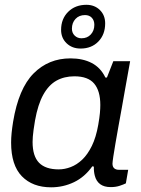

<svg xmlns="http://www.w3.org/2000/svg" viewBox="-20 -787 601 819"><path d="M198 12Q119.1 12 73.2 -35.2Q27.4 -82.4 27.4 -178.8Q27.4 -198.8 29.6 -220.7Q31.9 -242.7 35.9 -267.7Q59.4 -409.5 123.3 -473.8Q187.1 -538 280.6 -538Q333.4 -538 371.4 -518.2Q409.5 -498.3 429.5 -456.3H436.1L463.4 -526H535.1L512.9 -402.4Q507.3 -368.3 499.8 -328.4Q492.3 -288.4 485.4 -248.9Q478.4 -209.3 472.5 -175.4Q466.6 -141.5 463.2 -118.3Q459.8 -95.1 459.8 -88.8Q459.8 -75.7 467.1 -69.2Q474.4 -62.7 487.4 -62.7H526.8L516.9 -4.9Q506.9 0.1 490.2 5.6Q473.5 11.1 452.1 11.1Q424.3 11.1 407.3 -1.4Q390.4 -14 384.4 -37.6Q382.2 -45.7 381.1 -55.6Q379.9 -65.5 380.4 -76.2L373.8 -77.6Q341.3 -31.8 295.6 -9.9Q249.8 12 198 12ZM230.4 -64.5Q256 -64.5 281.8 -74.4Q307.7 -84.2 330.8 -106.1Q353.9 -128.1 371.9 -164.8Q389.8 -201.5 399.1 -254.7Q404.5 -285.7 406.2 -304.9Q407.9 -324.1 407.9 -339.4Q407.9 -399.2 381.7 -430.4Q355.5 -461.5 297.3 -461.5Q254.2 -461.5 221 -443.1Q187.8 -424.6 164.8 -383.3Q141.7 -342 129.4 -273.1Q125.4 -249.6 123.2 -233.1Q121 -216.6 120 -204.2Q119 -191.8 119 -181.4Q119 -120.9 146.6 -92.7Q174.2 -64.5 230.4 -64.5ZM323.8 -579.9Q287.5 -579.9 264.1 -602.4Q240.6 -624.9 240.6 -659.6Q240.6 -706.7 270.8 -736.6Q301 -766.5 348.6 -766.5Q383.3 -766.5 406 -744.3Q428.6 -722.1 428.6 -687.3Q428.6 -639.7 399.5 -609.8Q370.4 -579.9 323.8 -579.9ZM327.6 -623.7Q352.4 -623.7 367.4 -640.1Q382.4 -656.5 382.4 -681.2Q382.4 -699.7 371.7 -711.2Q361 -722.7 342.6 -722.7Q317.3 -722.7 302.1 -706.3Q286.8 -689.9 286.8 -664.6Q286.8 -646.7 298.5 -635.2Q310.2 -623.7 327.6 -623.7Z"/></svg>

Font: Archivo Variable SemiBold
Style: Italic
Weight: 600
Italic angle: -10°
Designer: Hector Gatti
Foundry: Omnibus-Type
Version: Version 2.001